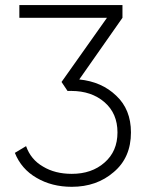

<svg xmlns="http://www.w3.org/2000/svg" viewBox="-20 -720 579 751"><path d="M290 -409.2Q377.9 -400.4 434.6 -345.7Q492.2 -292 492.2 -202.1Q492.2 -103.5 424.8 -46.9Q358.4 10.7 260.7 10.7Q182.6 10.7 123 -24.4Q63.5 -58.6 38.1 -122.1Q52.7 -130.9 82 -148.4Q100.6 -95.7 148.4 -68.4Q195.3 -40 260.7 -40Q338.9 -40 388.7 -84Q439.5 -127.9 439.5 -202.1Q439.5 -276.4 388.7 -320.3Q337.9 -364.3 258.8 -364.3Q258.8 -364.3 258.8 -365.2Q258.8 -365.2 257.8 -364.3Q254.9 -364.3 244.1 -364.3Q238.3 -373 220.7 -399.4Q265.6 -461.9 398.4 -650.4Q312.5 -650.4 55.7 -650.4Q55.7 -662.1 55.7 -700.2Q157.2 -700.2 459 -700.2Q459 -687.5 459 -650.4Q417 -589.8 290 -409.2Z"/></svg>

Font: LeFont
Style: ExtraLight
Weight: 200
Designer: Leryon MEDIA
Version: Version 1.0